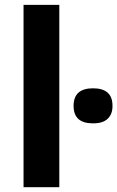

<svg xmlns="http://www.w3.org/2000/svg" viewBox="-20 -780 489 800"><path d="M227.1 0H78.1V-759.8H227.1ZM367.7 -266.1Q286.6 -265.6 286.6 -338.9Q286.6 -412.1 367.7 -412.1Q448.7 -412.1 448.7 -339.4Q449.2 -304.7 428.7 -285.2Q408.2 -265.6 367.7 -266.1Z"/></svg>

Font: OpenSans-Bold
Style: Bold
Weight: 700
Foundry: Ascender Corporation
Version: Version 1.10